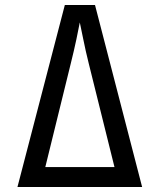

<svg xmlns="http://www.w3.org/2000/svg" viewBox="-20 -750 640 770"><path d="M50 0 240 -730H361L550 0H459L336 -495Q323 -547 314 -592.5Q305 -638 300 -660Q296 -638 286.5 -593Q277 -548 264 -496L142 0ZM109 0V-80H499V0Z"/></svg>

Font: JetBrains Mono
Style: Regular
Weight: 400
Monospace: yes
Designer: Philipp Nurullin, Konstantin Bulenkov
Foundry: JetBrains
Version: Version 2.305